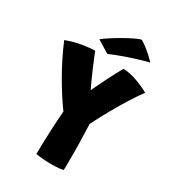

<svg xmlns="http://www.w3.org/2000/svg" viewBox="-201 -949 946 1054"><g transform="rotate(30 272.0 -422.0)"><path d="M206.5 -285.5Q160 -349 108.2 -438Q56.5 -527 14 -627.5Q66 -647 113.5 -654.5Q161 -662 190.5 -662Q195 -650 205.5 -624.8Q216 -599.5 229 -569Q242 -538.5 255 -509.8Q268 -481 277.5 -462Q283.5 -475 295.8 -500.5Q308 -526 322.8 -555.5Q337.5 -585 351.8 -611.8Q366 -638.5 375.5 -654Q421 -651.5 467.8 -634Q514.5 -616.5 543.5 -599Q521 -569.5 491 -522.2Q461 -475 428.2 -417.2Q395.5 -359.5 365 -298.5Q366 -268 367.2 -233.5Q368.5 -199 369 -168.5Q369.5 -138 369.5 -119Q369.5 -97 369.5 -73.2Q369.5 -49.5 369.2 -31.8Q369 -14 368.5 -9Q362 -6 340.8 -4Q319.5 -2 293.5 -2Q266.5 -2 239.2 -4.2Q212 -6.5 194.5 -10Q194.5 -36.5 195.5 -73.5Q196.5 -110.5 198.2 -150Q200 -189.5 202.2 -225.2Q204.5 -261 206.5 -285.5ZM383 -842Q408 -826.5 429.8 -808.5Q451.5 -790.5 466.2 -776Q481 -761.5 484.5 -756.5Q462 -751.5 430 -742Q398 -732.5 364 -721Q330 -709.5 301.5 -698.5Q273 -687.5 257 -680L179 -728Q198.5 -743.5 228 -762.5Q257.5 -781.5 288.8 -799Q320 -816.5 345.5 -828.5Q371 -840.5 383 -842Z"/></g></svg>

Font: Grandstander ExtraBold
Style: Regular
Weight: 800
Designer: Tyler Finck
Foundry: Etcetera Type Co
Version: Version 1.200; ttfautohint (v1.8.3)